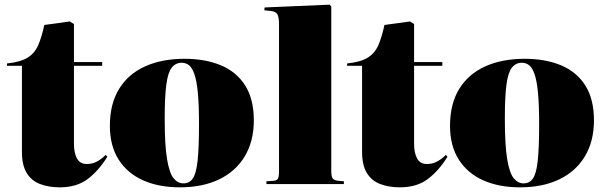

<svg xmlns="http://www.w3.org/2000/svg" viewBox="-20 -789 2593 823"><path d="M236 14Q189 14 152 0Q115 -14 94.5 -47.5Q74 -81 74 -138V-507H10V-517Q68 -523 98.5 -542Q129 -561 144 -596Q159 -631 170 -682L279 -697L297 -686V-523H418V-507H297V-173Q297 -133 310 -109.5Q323 -86 352 -86Q375 -86 394.5 -96Q414 -106 433 -125L440 -117Q402 -56 355 -21Q308 14 236 14Z M751 14Q661 14 593.5 -16Q526 -46 488.5 -105Q451 -164 451 -249Q451 -344 490.5 -408Q530 -472 602 -504.5Q674 -537 771 -537Q860 -537 927 -509Q994 -481 1031 -422.5Q1068 -364 1068 -273Q1068 -184 1029.5 -119.5Q991 -55 920 -20.5Q849 14 751 14ZM766 -3Q792 -3 806.5 -24Q821 -45 827 -100Q833 -155 833 -256Q833 -340 828 -392Q823 -444 813 -472Q803 -500 789.5 -510Q776 -520 759 -520Q733 -520 716.5 -499.5Q700 -479 693 -427Q686 -375 686 -280Q686 -167 696 -107Q706 -47 724 -25Q742 -3 766 -3Z M1122 0V-12L1153 -14Q1167 -15 1171.5 -23.5Q1176 -32 1176 -57V-685Q1176 -714 1169.5 -727Q1163 -740 1140 -742L1113 -745L1114 -757L1393 -769L1400 -761V-58Q1400 -32 1406 -24Q1412 -16 1430 -14L1454 -12V0Z M1694 14Q1647 14 1610 0Q1573 -14 1552.5 -47.5Q1532 -81 1532 -138V-507H1468V-517Q1526 -523 1556.5 -542Q1587 -561 1602 -596Q1617 -631 1628 -682L1737 -697L1755 -686V-523H1876V-507H1755V-173Q1755 -133 1768 -109.5Q1781 -86 1810 -86Q1833 -86 1852.5 -96Q1872 -106 1891 -125L1898 -117Q1860 -56 1813 -21Q1766 14 1694 14Z M2209 14Q2119 14 2051.5 -16Q1984 -46 1946.5 -105Q1909 -164 1909 -249Q1909 -344 1948.5 -408Q1988 -472 2060 -504.5Q2132 -537 2229 -537Q2318 -537 2385 -509Q2452 -481 2489 -422.5Q2526 -364 2526 -273Q2526 -184 2487.5 -119.5Q2449 -55 2378 -20.5Q2307 14 2209 14ZM2224 -3Q2250 -3 2264.5 -24Q2279 -45 2285 -100Q2291 -155 2291 -256Q2291 -340 2286 -392Q2281 -444 2271 -472Q2261 -500 2247.5 -510Q2234 -520 2217 -520Q2191 -520 2174.5 -499.5Q2158 -479 2151 -427Q2144 -375 2144 -280Q2144 -167 2154 -107Q2164 -47 2182 -25Q2200 -3 2224 -3Z"/></svg>

Font: Display Black
Style: Regular
Weight: 900
Designer: Latin by Veronika Burian and Jose Scaglione. Greek by Irene Vlachou. Cyrillic by Vera Evstafieva.
Foundry: TypeTogether
Version: Version 3.002